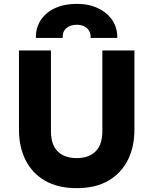

<svg xmlns="http://www.w3.org/2000/svg" viewBox="-20 -962 796 997"><path d="M378.5 15Q280 15 213.2 -24Q146.5 -63 112.5 -131.2Q78.5 -199.5 78.5 -288V-700H244.5V-282Q244.5 -210 280 -175.5Q315.5 -141 378.5 -141Q440.5 -141 476 -175.5Q511.5 -210 511.5 -282V-700H678V-288Q678 -200 644 -131.5Q610 -63 543.2 -24Q476.5 15 378.5 15ZM166.5 -765Q165.5 -818.5 192 -858.2Q218.5 -898 266.5 -920Q314.5 -942 378.5 -942Q441 -942 489 -919.2Q537 -896.5 563.5 -856.8Q590 -817 589 -765H450.5Q452.5 -796.5 432.2 -815Q412 -833.5 378.5 -833.5Q344 -833.5 323.8 -815Q303.5 -796.5 305.5 -765Z"/></svg>

Font: Geologica
Style: Bold
Weight: 700
Designer: Sindre Bremnes, Frode Helland
Foundry: Monokrom Skriftforlag AS
Version: Version 1.010; ttfautohint (v1.8.4.7-5d5b);gftools[0.9.28]